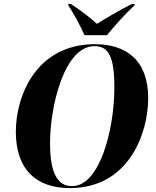

<svg xmlns="http://www.w3.org/2000/svg" viewBox="-20 -951 800 982"><path d="M412 -771H527C566 -819 615 -874 668 -924L669 -931H655C585 -896 516 -854 476 -829C446 -856 403 -891 342 -931H330L329 -924C352 -891 394 -814 412 -771ZM337 11C641 11 738 -272 738 -449C738 -647 621 -725 466 -725C166 -725 61 -462 61 -277C61 -80 169 11 337 11ZM348 1C277 1 236 -60 236 -219C236 -411 310 -715 463 -715C535 -715 565 -663 565 -502C565 -299 494 1 348 1Z"/></svg>

Font: Noto Serif Display SemiCondensed ExtraBold
Style: Italic
Weight: 800
Width: 4
Italic angle: -12°
Designer: Monotype Design Team
Foundry: Monotype Imaging Inc.
Version: Version 2.009